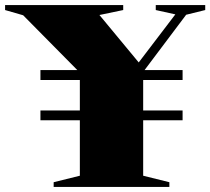

<svg xmlns="http://www.w3.org/2000/svg" viewBox="-67 -735 827 755"><path d="M651 -300.5V-262H496V-44L599 -18.5V0H144V-18.5L247 -44V-262H92V-300.5H247V-420.5H92V-459.5H237L24 -675L-47 -695.5V-715H417.5V-695.5L324 -676L478.5 -489.5L622.5 -678.5L545.5 -695.5V-715H740V-695.5L665 -677L501.5 -459.5H651V-420.5H496V-300.5Z"/></svg>

Font: Newsreader 72pt ExtraBold
Style: Regular
Weight: 800
Designer: Hugues Gentile
Foundry: Production Type
Version: Version 1.003; ttfautohint (v1.8.3)